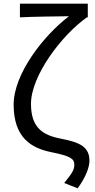

<svg xmlns="http://www.w3.org/2000/svg" viewBox="-20 -816 513 1041"><path d="M401 205C446 144 465 89 465 56C465 -18 416 -44 311 -64C211 -83 148 -124 148 -253C148 -405 313 -624 451 -722H456V-796H88V-722C160 -726 292 -727 354 -728C217 -624 54 -416 54 -249C54 -70 149 -13 258 9C361 30 383 44 383 77C383 107 368 127 328 176Z"/></svg>

Font: Noto Sans CJK SC
Style: Regular
Weight: 400
Designer: Ryoko NISHIZUKA 西塚涼子 (kana, bopomofo & ideographs); Paul D. Hunt (Latin, Greek & Cyrillic); Sandoll Communications 산돌커뮤니
Foundry: Adobe
Version: Version 2.004;hotconv 1.0.118;makeotfexe 2.5.65603